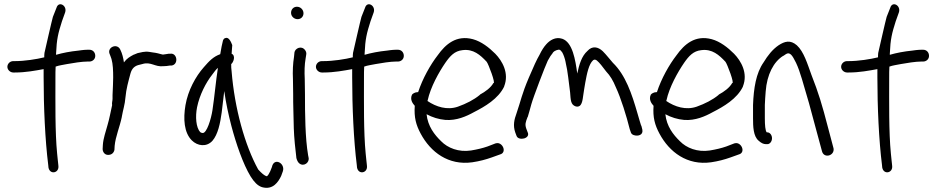

<svg xmlns="http://www.w3.org/2000/svg" viewBox="-20 -741 4447 911"><path d="M50 -451H43C27 -451 15 -438 15 -424C15 -409 29 -397 43 -397H51C102 -397 148 -406 187 -413V-374C187 -234 194 -76 209 43L210 54C217 90 262 80 257 45L256 35C255 30 254 13 251 -13C241 -115 243 -255 243 -373C243 -391 243 -408 244 -425C260 -431 279 -433 298 -437C325 -442 369 -449 395 -449H404C419 -449 432 -460 432 -476C432 -492 421 -505 404 -505H395C378 -505 353 -501 353 -501C313 -497 277 -490 246 -481V-486C249 -557 256 -583 274 -640L289 -682C300 -715 258 -738 248 -704L231 -661C228 -653 191 -490 191 -490C190 -483 190 -476 190 -469C154 -460 97 -451 50 -451Z M568 -445C565 -466 560 -487 551 -505C536 -539 485 -516 501 -483C504 -474 506 -471 509 -461C516 -437 517 -405 517 -373C517 -360 516 -347 516 -336C516 -319 514 -306 514 -290V-272C514 -262 510 -254 512 -242C505 -211 499 -177 490 -147C482 -117 470 -85 468 -53L467 -34C467 -21 476 -6 493 -6C510 -6 520 -16 523 -30V-31L524 -49C528 -93 548 -138 558 -186V-187C563 -217 573 -247 575 -277C579 -321 589 -354 599 -392C606 -417 619 -429 643 -434L655 -437C696 -450 715 -422 756 -427C764 -427 776 -428 786 -430H794C829 -435 821 -492 787 -486H780C771 -484 764 -484 753 -482C751 -482 748 -483 744 -484L729 -488C722 -490 713 -491 706 -492L687 -495C666 -498 647 -492 633 -489L616 -482H615C596 -472 581 -463 568 -445Z M915 -232C927 -291 957 -349 987 -387C997 -400 1004 -411 1014 -419C1004 -356 998 -283 988 -218C982 -178 961 -107 941 -110C938 -110 935 -111 930 -114C910 -136 906 -187 915 -232ZM1079 -486C1080 -502 1081 -515 1082 -527C1076 -543 1065 -568 1048 -560C1042 -558 1040 -554 1038 -549C1035 -537 1028 -506 1025 -484C992 -472 973 -452 947 -422C908 -378 872 -312 860 -242C849 -177 853 -112 890 -75C917 -48 960 -42 988 -73C1014 -103 1025 -156 1032 -208C1036 -241 1040 -274 1044 -309C1052 -252 1064 -197 1078 -143C1100 -60 1133 37 1169 96C1186 123 1202 140 1223 147C1276 162 1301 121 1314 94L1322 72C1335 34 1280 3 1270 52L1262 72C1257 83 1252 91 1246 96H1245V94H1241L1240 93C1234 91 1221 81 1205 63C1142 -51 1093 -227 1079 -402C1077 -415 1077 -425 1077 -437C1087 -444 1100 -477 1079 -486Z M1392 -650C1408 -650 1420 -662 1420 -678C1420 -695 1406 -709 1389 -709C1372 -709 1361 -696 1361 -680C1361 -663 1376 -650 1392 -650ZM1386 8C1389 19 1393 29 1401 35C1422 51 1450 30 1444 6L1442 -4C1428 -86 1427 -200 1427 -295C1427 -320 1426 -343 1426 -365V-366C1424 -401 1425 -435 1430 -463L1433 -482C1435 -491 1431 -499 1427 -504C1410 -526 1380 -512 1377 -492V-491L1375 -471C1370 -440 1368 -404 1370 -364C1370 -342 1371 -320 1371 -295C1371 -270 1371 -244 1372 -216L1374 -132C1375 -93 1382 -23 1386 6Z M1514 -451H1507C1491 -451 1479 -438 1479 -424C1479 -409 1493 -397 1507 -397H1515C1566 -397 1612 -406 1651 -413V-374C1651 -234 1658 -76 1673 43L1674 54C1681 90 1726 80 1721 45L1720 35C1719 30 1718 13 1715 -13C1705 -115 1707 -255 1707 -373C1707 -391 1707 -408 1708 -425C1724 -431 1743 -433 1762 -437C1789 -442 1833 -449 1859 -449H1868C1883 -449 1896 -460 1896 -476C1896 -492 1885 -505 1868 -505H1859C1842 -505 1817 -501 1817 -501C1777 -497 1741 -490 1710 -481V-486C1713 -557 1720 -583 1738 -640L1753 -682C1764 -715 1722 -738 1712 -704L1695 -661C1692 -653 1655 -490 1655 -490C1654 -483 1654 -476 1654 -469C1618 -460 1561 -451 1514 -451Z M1935 -292C1924 -269 1938 -250 1948 -239C1944 -184 1954 -148 1976 -107C2023 -19 2108 45 2221 29C2255 24 2285 16 2313 6L2352 -8C2388 -17 2364 -70 2333 -61H2332L2293 -46C2270 -38 2245 -32 2215 -27C2156 -18 2104 -39 2073 -71C2041 -102 2010 -142 2004 -199C2032 -184 2061 -175 2093 -172C2146 -168 2193 -189 2229 -209C2280 -235 2344 -272 2372 -330V-331C2397 -394 2363 -452 2330 -486C2300 -516 2264 -544 2224 -555C2145 -576 2094 -531 2057 -479C2022 -434 1985 -368 1964 -304C1948 -304 1938 -296 1935 -292ZM2008 -262 2009 -264C2023 -329 2063 -399 2093 -443C2116 -476 2137 -499 2174 -503C2226 -510 2259 -480 2289 -448C2297 -439 2334 -341 2321 -347C2309 -325 2283 -306 2257 -292V-291C2228 -267 2192 -249 2153 -235C2102 -217 2049 -234 2008 -262Z M2767 -499C2740 -475 2728 -435 2719 -392C2710 -457 2697 -540 2648 -557C2615 -568 2588 -549 2572 -531C2561 -519 2550 -502 2540 -481C2527 -459 2511 -424 2489 -372C2455 -292 2452 -265 2431 -204C2420 -174 2413 -146 2425 -112L2431 -96C2440 -71 2500 -83 2483 -115L2477 -131C2470 -151 2474 -162 2483 -185V-186H2484C2489 -203 2495 -223 2501 -246C2510 -279 2567 -428 2579 -453C2588 -470 2596 -482 2603 -490V-491C2609 -498 2615 -501 2621 -503C2636 -508 2638 -505 2648 -492C2654 -481 2660 -465 2664 -445V-444C2674 -404 2679 -346 2685 -303C2688 -267 2687 -244 2712 -236C2742 -229 2744 -266 2748 -293C2750 -310 2754 -329 2757 -349C2765 -393 2774 -437 2794 -455C2806 -465 2818 -449 2832 -433L2856 -402C2875 -382 2889 -359 2902 -327C2926 -276 2953 -189 2968 -128L2974 -111C2976 -106 2981 -102 2987 -100C3008 -93 3032 -101 3028 -124V-125L3023 -145H3022C3018 -156 3013 -176 3005 -202C2978 -296 2948 -385 2888 -443C2872 -461 2858 -480 2840 -498C2818 -519 2790 -525 2767 -499Z M3068 -292C3057 -269 3071 -250 3081 -239C3077 -184 3087 -148 3109 -107C3156 -19 3241 45 3354 29C3388 24 3418 16 3446 6L3485 -8C3521 -17 3497 -70 3466 -61H3465L3426 -46C3403 -38 3378 -32 3348 -27C3289 -18 3237 -39 3206 -71C3174 -102 3143 -142 3137 -199C3165 -184 3194 -175 3226 -172C3279 -168 3326 -189 3362 -209C3413 -235 3477 -272 3505 -330V-331C3530 -394 3496 -452 3463 -486C3433 -516 3397 -544 3357 -555C3278 -576 3227 -531 3190 -479C3155 -434 3118 -368 3097 -304C3081 -304 3071 -296 3068 -292ZM3141 -262 3142 -264C3156 -329 3196 -399 3226 -443C3249 -476 3270 -499 3307 -503C3359 -510 3392 -480 3422 -448C3430 -439 3467 -341 3454 -347C3442 -325 3416 -306 3390 -292V-291C3361 -267 3325 -249 3286 -235C3235 -217 3182 -234 3141 -262Z M3613 -307C3619 -388 3651 -448 3696 -476H3697C3714 -488 3721 -493 3734 -481C3741 -474 3748 -461 3757 -443C3767 -422 3776 -396 3785 -366C3811 -280 3825 -230 3854 -120L3880 -24C3889 13 3941 -2 3935 -37L3909 -135C3880 -247 3864 -299 3830 -386C3811 -438 3794 -496 3761 -526C3730 -553 3703 -545 3674 -526C3645 -506 3623 -478 3603 -445C3567 -394 3556 -322 3553 -243V-180C3553 -141 3554 -94 3580 -73C3591 -63 3602 -57 3614 -57H3621C3633 -57 3643 -70 3643 -85C3643 -100 3633 -113 3621 -113H3618C3611 -121 3609 -148 3609 -180V-243C3610 -264 3611 -284 3613 -307Z M4006 -451H3999C3983 -451 3971 -438 3971 -424C3971 -409 3985 -397 3999 -397H4007C4058 -397 4104 -406 4143 -413V-374C4143 -234 4150 -76 4165 43L4166 54C4173 90 4218 80 4213 45L4212 35C4211 30 4210 13 4207 -13C4197 -115 4199 -255 4199 -373C4199 -391 4199 -408 4200 -425C4216 -431 4235 -433 4254 -437C4281 -442 4325 -449 4351 -449H4360C4375 -449 4388 -460 4388 -476C4388 -492 4377 -505 4360 -505H4351C4334 -505 4309 -501 4309 -501C4269 -497 4233 -490 4202 -481V-486C4205 -557 4212 -583 4230 -640L4245 -682C4256 -715 4214 -738 4204 -704L4187 -661C4184 -653 4147 -490 4147 -490C4146 -483 4146 -476 4146 -469C4110 -460 4053 -451 4006 -451Z"/></svg>

Font: Stray Cat
Style: BdCn
Weight: 700
Version: Version 1.0